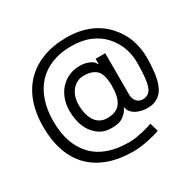

<svg xmlns="http://www.w3.org/2000/svg" viewBox="-188 -902 1311 1295"><g transform="rotate(-30 468.0 -254.0)"><path d="M485.8 -700.3Q535.9 -700.3 579.5 -691.9Q623.2 -683.6 660.9 -668Q698.5 -652.3 729.9 -630.1Q761.4 -608 786.6 -580.3Q838.8 -523.1 863.3 -456.5Q887.8 -389.9 887.8 -313.9Q887.8 -288.4 886.7 -261.9Q885.7 -235.4 882.8 -209.7Q880 -183.9 875 -159.3Q870 -134.6 861.9 -112.6Q854 -90.6 842 -72.4Q829.9 -54.3 812.9 -41.4Q795.8 -28.4 773.6 -21.3Q751.4 -14.2 723 -14.2Q703.1 -14.2 680.8 -18.6Q658.4 -23.1 638.8 -32.8Q619.3 -42.6 605.3 -58.4Q591.3 -74.2 588.1 -96.6H583.8Q571.4 -65.7 537.6 -41.2Q527.3 -33.7 516 -29.1Q504.6 -24.5 492.5 -22.2Q480.5 -19.9 468 -19.2Q455.6 -18.5 443.2 -18.5Q411.9 -18.5 386.5 -27.3Q361.2 -36.2 339.8 -53.3Q297.9 -86.6 276.8 -139.4Q255.7 -192.1 255.7 -261.4Q255.7 -308.9 270.6 -350.7Q285.5 -392.4 313.2 -423.3Q340.9 -454.2 380.3 -472.1Q419.7 -490.1 468.8 -490.1Q481.9 -490.1 499.1 -487.2Q516.3 -484.4 532.7 -478.2Q549 -471.9 562 -462Q574.9 -452.1 579.5 -437.5H583.8V-477.3H659.1V-156.2Q659.1 -141.3 663.2 -127.7Q667.3 -114 675.6 -103.7Q683.9 -93.4 696.2 -87.2Q708.5 -81 724.4 -81Q778.4 -81 796.5 -137.4Q813.9 -191.1 813.9 -315.3Q813.9 -376.8 794.2 -431.6Q774.5 -486.5 732.6 -534.1Q691.8 -580.3 629.1 -606.9Q566.4 -633.5 481.5 -633.5Q398.1 -633.5 332 -607.6Q266 -581.7 220.3 -532.7Q174.7 -483.7 150.6 -413.4Q126.4 -343 126.4 -254.3Q126.4 -163.7 150.4 -94.1Q174.4 -24.5 221.6 25.2Q316.4 123.6 498.6 123.6Q527.3 123.6 556.6 119Q585.9 114.3 611.5 108.3Q637.1 102.3 656.4 96.1Q675.8 89.8 684.7 86.6L704.5 152Q688.6 158.7 663.9 165.7Q639.2 172.6 610.8 178.4Q582.4 184.3 552.4 188Q522.4 191.8 495.7 191.8Q387.4 191.8 304 162.1Q220.5 132.5 163.7 75.5Q106.9 18.5 77.6 -65.3Q48.3 -149.1 48.3 -257.1Q48.3 -358.3 76.9 -440.2Q105.5 -522 161 -579.7Q216.6 -637.4 298.3 -668.9Q380 -700.3 485.8 -700.3ZM329.5 -265.6Q329.5 -245.4 332 -224.6Q334.5 -203.8 340.2 -184.5Q345.9 -165.1 355.3 -148.1Q364.7 -131 378.6 -118.3Q392.4 -105.5 411.2 -98.2Q430 -90.9 454.5 -90.9Q490.4 -90.9 515.6 -101.6Q540.8 -112.2 557 -134.1Q573.2 -155.9 580.6 -188.7Q588.1 -221.6 588.1 -265.6Q588.1 -355.1 554.7 -387.1Q521.3 -419 457.4 -419Q427.2 -419 403.4 -406.6Q379.6 -394.2 363.1 -373.2Q346.6 -352.3 338.1 -324.4Q329.5 -296.5 329.5 -265.6Z"/></g></svg>

Font: Inter P
Style: Regular
Weight: 400
Designer: Rasmus Andersson
Foundry: rsms
Version: Version 3.018;git-588b23468